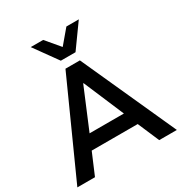

<svg xmlns="http://www.w3.org/2000/svg" viewBox="-212 -1092 1177 1245"><g transform="rotate(-30 377.0 -469.5)"><path d="M5 0 323 -705H431L750 0H618L533 -198L588 -160H166L221 -198L137 0ZM375 -565 236 -233 210 -264H544L519 -233L378 -565ZM323 -765 198 -939H291L378 -836L465 -939H558L433 -765Z"/></g></svg>

Font: Nunito Sans 11pt
Style: Bold
Weight: 700
Version: Version 3.101;gftools[0.9.27]